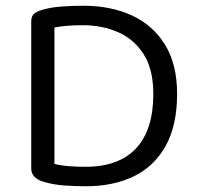

<svg xmlns="http://www.w3.org/2000/svg" viewBox="-20 -639 692 670"><path d="M515 -311Q515 -186 455 -121.5Q395 -57 278 -57Q249 -57 221.5 -59Q194 -61 170 -67V-543Q190 -547 214 -549Q238 -551 269 -551Q337 -551 392.5 -526.5Q448 -502 481.5 -449.5Q515 -397 515 -311ZM598 -311Q598 -414 556.5 -482Q515 -550 441.5 -584.5Q368 -619 270 -619Q231 -619 192 -616Q153 -613 122 -603Q106 -598 97.5 -589.5Q89 -581 89 -565V-51Q89 -18 131 -5Q167 6 207.5 8.5Q248 11 279 11Q376 11 447.5 -24Q519 -59 558.5 -130.5Q598 -202 598 -311Z"/></svg>

Font: Baloo Paaji 2
Style: Regular
Weight: 400
Designer: Shuchita Grover, Noopur Datye and Ek Type
Foundry: Ek Type
Version: Version 1.700